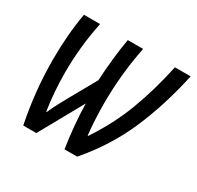

<svg xmlns="http://www.w3.org/2000/svg" viewBox="-122 -676 836 815"><g transform="rotate(30 296.5 -268.0)"><path d="M146 0 265 -214Q266 -161 271 -107Q276 -53 284 0H346Q444 -113 501.5 -245.5Q559 -378 593 -536H516Q489 -410 449.5 -305.5Q410 -201 343 -100H340Q336 -138 334 -176.5Q332 -215 332 -253Q332 -396 360 -536H285Q276 -485 270.5 -432Q265 -379 262 -326L189 -196Q176 -172 163.5 -149Q151 -126 140 -100H137Q130 -145 126.5 -191.5Q123 -238 123 -284Q123 -412 149 -536H70Q51 -428 51 -305Q51 -152 82 0Z"/></g></svg>

Font: Noto Sans Display Condensed
Style: Italic
Weight: 400
Width: 3
Designer: Monotype Design team
Foundry: Monotype Imaging Inc.
Version: 1.000